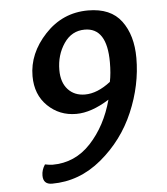

<svg xmlns="http://www.w3.org/2000/svg" viewBox="-50 -719 675 775"><g transform="rotate(-5 287.0 -332.0)"><path d="M294 -337Q344 -337 398 -379Q405 -413 405 -458Q405 -598 315 -598Q262 -598 230.5 -551.5Q199 -505 199 -444Q199 -394 225 -365.5Q251 -337 294 -337ZM335 -674Q427 -674 470 -616Q513 -558 513 -466Q513 -356 467 -248Q421 -140 331 -65Q241 10 130 10Q94 10 94 -26Q94 -49 108 -70Q128 -66 138 -66Q230 -66 294 -135Q358 -204 386 -308Q313 -262 252 -262Q184 -262 136.5 -308Q89 -354 89 -429Q89 -521 160.5 -597.5Q232 -674 335 -674Z"/></g></svg>

Font: Overlock
Style: Bold Italic
Weight: 700
Version: Version 1.001